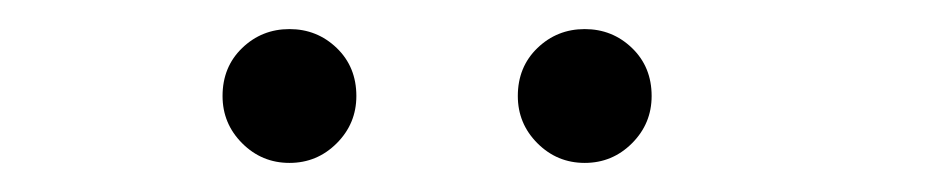

<svg xmlns="http://www.w3.org/2000/svg" viewBox="-20 -805 640 132"><path d="M179 -693Q160 -693 146.5 -706.5Q133 -720 133 -739Q133 -759 146.5 -772Q160 -785 179 -785Q198 -785 211.5 -772Q225 -759 225 -739Q225 -720 211.5 -706.5Q198 -693 179 -693ZM382 -693Q363 -693 349.5 -706.5Q336 -720 336 -739Q336 -759 349.5 -772Q363 -785 382 -785Q401 -785 414.5 -772Q428 -759 428 -739Q428 -720 414.5 -706.5Q401 -693 382 -693Z"/></svg>

Font: Cinzel Eorzea
Style: Regular
Weight: 500
Designer: Natanael Gama
Version: Version 2.000